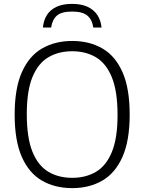

<svg xmlns="http://www.w3.org/2000/svg" viewBox="-20 -960 744 989"><path d="M352 9Q263 9 196.2 -29.5Q129.5 -68 92.5 -151.5Q55.5 -235 55.5 -370Q55.5 -505 92.8 -588.5Q130 -672 196.8 -710.5Q263.5 -749 352 -749Q440.5 -749 507.2 -710.5Q574 -672 611 -588.2Q648 -504.5 648 -370Q648 -235.5 610.8 -151.8Q573.5 -68 506.8 -29.5Q440 9 352 9ZM352 -44Q422 -44 474.5 -75Q527 -106 556.2 -177Q585.5 -248 585.5 -367.5Q585.5 -490 556.2 -561.8Q527 -633.5 474.5 -664.8Q422 -696 352 -696Q281.5 -696 229 -665Q176.5 -634 147.2 -563.2Q118 -492.5 118 -372.5Q118 -250 147.2 -178.2Q176.5 -106.5 229 -75.2Q281.5 -44 352 -44ZM201 -818Q204.5 -855.5 221.8 -882.8Q239 -910 271.2 -925Q303.5 -940 351 -940Q399 -940 431.5 -924.8Q464 -909.5 481.8 -882.2Q499.5 -855 503 -818H460.5Q455 -858.5 430.2 -879.5Q405.5 -900.5 351 -900.5Q297 -900.5 273 -879.5Q249 -858.5 243.5 -818Z"/></svg>

Font: Encode Sans SC Light
Style: Regular
Weight: 300
Version: Version 3.002